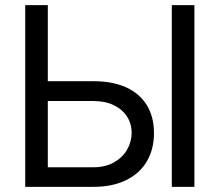

<svg xmlns="http://www.w3.org/2000/svg" viewBox="-20 -727 854 747"><path d="M579.1 -209Q579.1 -147.5 551.8 -100.1Q524.4 -52.7 471.2 -26.4Q418 0 342.8 0H78.1V-707H166V-76.2H342.8Q389.6 -76.2 423.3 -95.2Q457 -114.3 474.6 -145Q492.2 -175.8 492.2 -210.9Q492.2 -245.1 474.6 -272.9Q457 -300.8 423.3 -317.4Q389.6 -334 342.8 -334H142.6V-411.1H342.8Q418.9 -411.1 471.7 -386.7Q524.4 -362.3 551.8 -316.9Q579.1 -271.5 579.1 -209ZM736.3 0H648.4V-707H736.3Z"/></svg>

Font: WEMIX Pretendard Variable
Style: Regular
Weight: 400
Designer: Base glyphs from Inter by Rasmus Andersson; Hangeul glyphs from Noto Sans CJK(Source Han Sans) by Jang Soo-young and Kan
Foundry: Kil Hyung-jin
Version: Version 1.000;Glyphs 3.2 (3208)